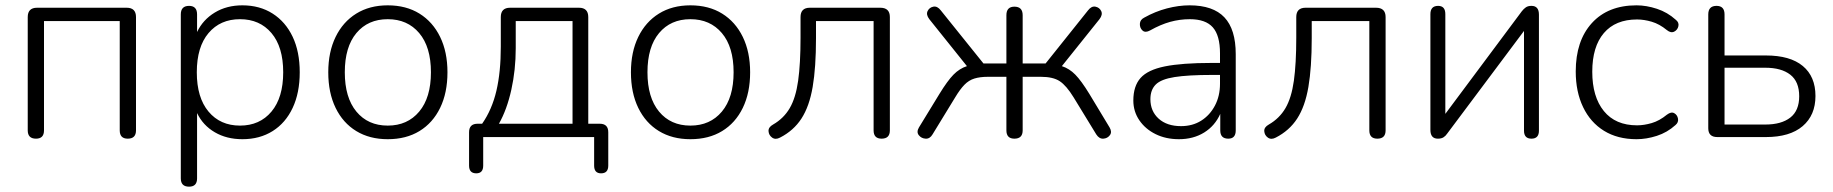

<svg xmlns="http://www.w3.org/2000/svg" viewBox="-20 -514 6872 720"><path d="M115 6Q84 6 84 -25V-450Q84 -485 119 -485H455Q490 -485 490 -450V-25Q490 6 459 6Q429 6 429 -25V-435H145V-25Q145 6 115 6Z M689 186Q658 186 658 155V-460Q658 -492 689 -492Q719 -492 719 -460V-394Q741 -440 785.5 -467Q830 -494 889 -494Q954 -494 1002.5 -463Q1051 -432 1077.5 -376Q1104 -320 1104 -243Q1104 -166 1077.5 -109.5Q1051 -53 1002.5 -22.5Q954 8 889 8Q830 8 785.5 -18Q741 -44 719 -90V155Q719 186 689 186ZM880 -43Q954 -43 998 -95.5Q1042 -148 1042 -243Q1042 -338 998 -390Q954 -442 880 -442Q806 -442 762 -390Q718 -338 718 -243Q718 -148 762 -95.5Q806 -43 880 -43Z M1434 8Q1366 8 1316 -22.5Q1266 -53 1238.5 -109.5Q1211 -166 1211 -243Q1211 -319 1238.5 -375.5Q1266 -432 1316 -463Q1366 -494 1434 -494Q1503 -494 1553 -463Q1603 -432 1630.5 -375.5Q1658 -319 1658 -243Q1658 -166 1630.5 -109.5Q1603 -53 1553 -22.5Q1503 8 1434 8ZM1434 -43Q1508 -43 1552 -95.5Q1596 -148 1596 -243Q1596 -338 1552 -390Q1508 -442 1434 -442Q1360 -442 1316.5 -390Q1273 -338 1273 -243Q1273 -148 1316.5 -95.5Q1360 -43 1434 -43Z M1766 136Q1739 136 1739 107V-18Q1739 -50 1771 -50H1788Q1825 -103 1841.5 -173.5Q1858 -244 1858 -339V-450Q1858 -485 1893 -485H2151Q2186 -485 2186 -450V-50H2229Q2261 -50 2261 -18V107Q2261 136 2234 136Q2208 136 2208 107V0H1792V107Q1792 136 1766 136ZM1851 -50H2127V-435H1914V-333Q1914 -252 1897.5 -177.5Q1881 -103 1851 -50Z M2569 8Q2501 8 2451 -22.5Q2401 -53 2373.5 -109.5Q2346 -166 2346 -243Q2346 -319 2373.5 -375.5Q2401 -432 2451 -463Q2501 -494 2569 -494Q2638 -494 2688 -463Q2738 -432 2765.5 -375.5Q2793 -319 2793 -243Q2793 -166 2765.5 -109.5Q2738 -53 2688 -22.5Q2638 8 2569 8ZM2569 -43Q2643 -43 2687 -95.5Q2731 -148 2731 -243Q2731 -338 2687 -390Q2643 -442 2569 -442Q2495 -442 2451.5 -390Q2408 -338 2408 -243Q2408 -148 2451.5 -95.5Q2495 -43 2569 -43Z M3286 6Q3256 6 3256 -25V-435H3040V-371Q3040 -261 3027.5 -188Q3015 -115 2985.5 -69.5Q2956 -24 2905 2Q2888 11 2875.5 2Q2863 -7 2862 -22Q2861 -37 2879 -47Q2919 -70 2941.5 -108.5Q2964 -147 2973 -211Q2982 -275 2982 -373V-450Q2982 -485 3017 -485H3281Q3317 -485 3317 -450V-25Q3317 6 3286 6Z M3784 6Q3754 6 3754 -25V-226H3685Q3655 -226 3634 -219.5Q3613 -213 3596.5 -196Q3580 -179 3562 -149L3477 -10Q3467 7 3451 6Q3435 5 3425.5 -7Q3416 -19 3426 -36L3503 -162Q3533 -211 3555.5 -234Q3578 -257 3606 -266L3465 -442Q3452 -459 3458.5 -472.5Q3465 -486 3480 -489Q3495 -492 3508 -475L3668 -276H3754V-457Q3754 -489 3784 -489Q3815 -489 3815 -457V-276H3901L4060 -475Q4073 -492 4088 -489Q4103 -486 4109.5 -472.5Q4116 -459 4103 -442L3962 -266Q3990 -257 4012.5 -234Q4035 -211 4065 -162L4141 -36Q4151 -19 4142 -7Q4133 5 4117.5 6Q4102 7 4091 -10L4006 -149Q3979 -193 3954 -209.5Q3929 -226 3883 -226H3815V-25Q3815 6 3784 6Z M4401 8Q4352 8 4313.5 -11Q4275 -30 4252.5 -63Q4230 -96 4230 -137Q4230 -191 4257 -221.5Q4284 -252 4348 -265Q4412 -278 4524 -278H4555V-314Q4555 -381 4528 -411.5Q4501 -442 4442 -442Q4404 -442 4368 -432Q4332 -422 4293 -400Q4275 -390 4264.5 -399.5Q4254 -409 4254.5 -424.5Q4255 -440 4271 -448Q4312 -471 4356 -482.5Q4400 -494 4441 -494Q4529 -494 4571.5 -449Q4614 -404 4614 -311V-25Q4614 6 4586 6Q4556 6 4556 -25V-87Q4536 -42 4495.5 -17Q4455 8 4401 8ZM4409 -41Q4452 -41 4484.5 -61.5Q4517 -82 4536 -118Q4555 -154 4555 -200V-233H4525Q4435 -233 4384.5 -225Q4334 -217 4314 -197Q4294 -177 4294 -142Q4294 -97 4325 -69Q4356 -41 4409 -41Z M5145 6Q5115 6 5115 -25V-435H4899V-371Q4899 -261 4886.5 -188Q4874 -115 4844.5 -69.5Q4815 -24 4764 2Q4747 11 4734.5 2Q4722 -7 4721 -22Q4720 -37 4738 -47Q4778 -70 4800.5 -108.5Q4823 -147 4832 -211Q4841 -275 4841 -373V-450Q4841 -485 4876 -485H5140Q5176 -485 5176 -450V-25Q5176 6 5145 6Z M5372 6Q5344 6 5344 -27V-461Q5344 -492 5373 -492Q5400 -492 5400 -461V-87L5687 -472Q5694 -481 5702 -486.5Q5710 -492 5723 -492Q5751 -492 5751 -459V-24Q5751 6 5723 6Q5695 6 5695 -24V-398L5407 -13Q5401 -4 5393 1Q5385 6 5372 6Z M6117 8Q6046 8 5995 -23.5Q5944 -55 5916.5 -112.5Q5889 -170 5889 -246Q5889 -361 5949.5 -427.5Q6010 -494 6117 -494Q6154 -494 6193.5 -481Q6233 -468 6264 -440Q6277 -430 6274 -416Q6271 -402 6258.5 -395.5Q6246 -389 6231 -401Q6203 -424 6174 -432.5Q6145 -441 6119 -441Q6038 -441 5994.5 -390Q5951 -339 5951 -245Q5951 -151 5994.5 -97.5Q6038 -44 6119 -44Q6145 -44 6174 -52.5Q6203 -61 6231 -84Q6247 -96 6258.5 -89.5Q6270 -83 6272.5 -69Q6275 -55 6263 -45Q6232 -17 6193 -4.5Q6154 8 6117 8Z M6420 0Q6386 0 6386 -33V-460Q6386 -492 6417 -492Q6447 -492 6447 -460V-306H6602Q6693 -306 6740.5 -266.5Q6788 -227 6788 -154Q6788 -82 6740 -41Q6692 0 6602 0ZM6447 -47H6600Q6660 -47 6693.5 -73Q6727 -99 6727 -153Q6727 -208 6693.5 -234Q6660 -260 6600 -260H6447Z"/></svg>

Font: Nunito Light
Style: Regular
Weight: 300
Designer: Vernon Adams
Foundry: Vernon Adams
Version: Version 3.601; ttfautohint (v1.8.2.53-6de2)